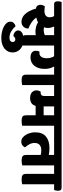

<svg xmlns="http://www.w3.org/2000/svg" viewBox="957 -1658 990 3025"><g transform="rotate(90 1452.5 -145.0)"><path d="M714 -620Q738 -620 748.5 -605Q759 -590 759 -561Q759 -545 755.5 -528Q752 -511 747 -502H657V1Q649 4 625 7Q601 10 581 10Q537 10 515 -3.5Q493 -17 493 -62V-213Q465 -208 438 -208Q405 -208 364 -217.5Q323 -227 292 -248Q257 -229 216 -222Q232 -198 253 -178.5Q274 -159 297.5 -143.5Q321 -128 344.5 -116Q368 -104 389 -97Q389 -76 382.5 -56.5Q376 -37 363 -22Q350 -7 330 2.5Q310 12 283 12Q251 12 221 -1Q191 -14 164 -42Q137 -70 114 -113Q91 -156 75 -216Q43 -220 29 -239.5Q15 -259 15 -288Q15 -308 22 -325.5Q29 -343 40 -356Q52 -354 71.5 -352Q91 -350 115 -350Q142 -350 161 -357Q180 -364 191 -375.5Q202 -387 207 -402Q212 -417 212 -434Q212 -450 207.5 -467.5Q203 -485 192 -502H5Q-20 -502 -30 -517.5Q-40 -533 -40 -563Q-40 -575 -37 -593Q-34 -611 -29 -620ZM412 -338Q434 -338 455 -342.5Q476 -347 493 -355V-502H358Q368 -479 374 -454Q380 -429 380 -403Q380 -372 369 -342Q388 -338 412 -338Z M568 -20Q609 -20 645 -8Q681 4 708 26.5Q735 49 750.5 80.5Q766 112 766 152Q766 190 750.5 222.5Q735 255 706 279Q677 303 634.5 316.5Q592 330 537 330Q490 330 444.5 320Q399 310 362.5 291.5Q326 273 303.5 246.5Q281 220 281 186Q281 154 303 133Q325 112 352 105Q387 145 432 173Q477 201 536 201Q568 201 585 187Q602 173 602 151Q602 134 591 121.5Q580 109 560 109Q531 109 507 140Q466 135 442.5 113.5Q419 92 419 65Q419 34 445 11Q471 -12 525 -18Q533 -19 546 -19.5Q559 -20 568 -20Z M1335 -620Q1359 -620 1369.5 -605Q1380 -590 1380 -561Q1380 -548 1376.5 -529.5Q1373 -511 1368 -502H1280V1Q1272 4 1248 7Q1224 10 1204 10Q1160 10 1138 -3.5Q1116 -17 1116 -62V-502H987Q1004 -473 1014.5 -436.5Q1025 -400 1025 -352Q1025 -302 1012.5 -261.5Q1000 -221 976.5 -191.5Q953 -162 920 -146Q887 -130 845 -130Q796 -130 767.5 -152Q739 -174 739 -213Q739 -244 753 -273Q761 -271 767 -271Q773 -271 781 -271Q813 -271 835 -300.5Q857 -330 857 -390Q857 -422 848 -451.5Q839 -481 825 -502H729Q704 -502 694 -517.5Q684 -533 684 -563Q684 -575 687 -593Q690 -611 695 -620Z M1485 -124Q1424 -124 1393.5 -153.5Q1363 -183 1363 -223Q1363 -257 1384 -290H1404Q1427 -290 1439.5 -304Q1452 -318 1452 -344V-502H1355Q1330 -502 1320 -517.5Q1310 -533 1310 -563Q1310 -575 1313 -593Q1316 -611 1321 -620H1977Q2001 -620 2011.5 -605Q2022 -590 2022 -561Q2022 -548 2018.5 -529.5Q2015 -511 2010 -502H1920V1Q1912 4 1888 7Q1864 10 1844 10Q1800 10 1778 -3.5Q1756 -17 1756 -62V-211H1608Q1584 -124 1485 -124ZM1616 -337H1756V-502H1616Z M2602 -620Q2626 -620 2636.5 -605Q2647 -590 2647 -561Q2647 -548 2643.5 -529.5Q2640 -511 2635 -502H2545V0Q2537 3 2513 6.5Q2489 10 2469 10Q2425 10 2403 -4Q2381 -18 2381 -63V-291Q2364 -295 2346.5 -297.5Q2329 -300 2311 -300Q2286 -300 2264.5 -295Q2243 -290 2227 -277.5Q2211 -265 2201.5 -245Q2192 -225 2192 -195Q2192 -151 2212 -113.5Q2232 -76 2261 -44Q2252 -21 2230 -3Q2208 15 2170 15Q2137 15 2110 -5Q2083 -25 2064 -56.5Q2045 -88 2034.5 -126.5Q2024 -165 2024 -203Q2024 -317 2090 -373Q2156 -429 2275 -429Q2299 -429 2327 -426Q2355 -423 2381 -418V-502H1997Q1972 -502 1962 -517.5Q1952 -533 1952 -563Q1952 -575 1955 -593Q1958 -611 1963 -620Z M2900 -620Q2924 -620 2934.5 -605Q2945 -590 2945 -561Q2945 -548 2941.5 -529.5Q2938 -511 2933 -502H2843V1Q2835 4 2811 7Q2787 10 2767 10Q2723 10 2701 -3.5Q2679 -17 2679 -62V-502H2622Q2597 -502 2587 -517.5Q2577 -533 2577 -563Q2577 -575 2580 -593Q2583 -611 2588 -620Z"/></g></svg>

Font: Baloo
Style: Regular
Weight: 400
Designer: Sarang Kulkarni and Ek Type
Foundry: Ek Type
Version: Version 1.443;PS 1.000;hotconv 16.6.51;makeotf.lib2.5.65220;